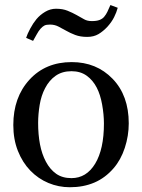

<svg xmlns="http://www.w3.org/2000/svg" viewBox="-20 -748 579 782"><path d="M504.4 -245.6Q504.4 -194.8 488.3 -145.8Q472.2 -96.7 442.4 -62.5Q408.7 -23.4 364.3 -4.4Q319.8 14.6 264.6 14.6Q218.8 14.6 177.2 -2.7Q135.7 -20 103.5 -53.2Q71.8 -85.9 53 -133.1Q34.2 -180.2 34.2 -238.8Q34.2 -351.6 99.9 -423.3Q165.5 -495.1 272 -495.1Q373 -495.1 438.7 -427Q504.4 -358.9 504.4 -245.6ZM403.3 -244.6Q403.3 -281.2 396 -322Q388.7 -362.8 374 -391.1Q358.4 -421.4 333 -439.7Q307.6 -458 271 -458Q233.4 -458 206.8 -439.5Q180.2 -420.9 163.6 -388.7Q147.9 -358.9 141.6 -320.8Q135.3 -282.7 135.3 -247.1Q135.3 -200.2 142.8 -160.4Q150.4 -120.6 167 -89.4Q183.6 -58.1 208.7 -40.3Q233.9 -22.5 271 -22.5Q332 -22.5 367.7 -81.5Q403.3 -140.6 403.3 -244.6ZM459.5 -716.3Q454.6 -697.8 444.8 -678.2Q435.1 -658.7 418 -639.6Q400.4 -620.6 381.1 -609.1Q361.8 -597.7 335 -597.7Q307.1 -597.7 286.1 -605.7Q265.1 -613.8 250 -622.6Q232.9 -632.3 217.5 -640.1Q202.1 -647.9 183.6 -647.9Q168.5 -647.9 160.9 -644Q153.3 -640.1 145 -630.9Q137.2 -622.1 129.4 -607.7Q121.6 -593.3 114.7 -581.5L86.4 -593.8Q91.3 -609.4 103 -631.3Q114.7 -653.3 128.4 -669.9Q143.1 -687.5 164.1 -700Q185.1 -712.4 208 -712.4Q235.4 -712.4 255.1 -704.3Q274.9 -696.3 291.5 -687Q310.1 -676.8 322.8 -669.4Q335.4 -662.1 354 -662.1Q373.5 -662.1 385.5 -666.7Q397.5 -671.4 404.3 -679.7Q412.1 -689 417.2 -699.7Q422.4 -710.4 429.7 -727.5Z"/></svg>

Font: UniBurma_GGSerif
Style: Book
Weight: 400
Designer: Victor San Kho Lin (for Burmese only and related typography optimization with it)
Foundry: http://www.unimm.org
Version: 2.0